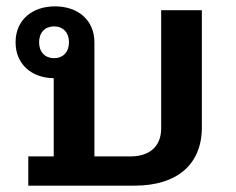

<svg xmlns="http://www.w3.org/2000/svg" viewBox="-20 -584 743 604"><path d="M69 -92V0H404C537 0 615 -67 615 -183V-552H487V-180C487 -124 451 -92 391 -92H277V-451C277 -521 225 -564 153 -564C81 -564 29 -521 29 -451C29 -382 79 -339 149 -338V-92ZM150 -401C122 -401 103 -420 103 -451C103 -482 122 -501 150 -501C178 -501 197 -482 197 -451C197 -420 178 -401 150 -401Z"/></svg>

Font: IBM Plex Thai Looped SemiBold
Style: Regular
Weight: 600
Designer: Mike Abbink, Paul van der Laan, Pieter van Rosmalen, Ben Mitchell, Mark Frömberg
Foundry: Bold Monday
Version: Version 1.0